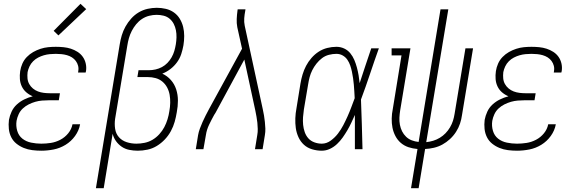

<svg xmlns="http://www.w3.org/2000/svg" viewBox="-20 -784 3040 1009"><path d="M197 8Q173 8 149.5 5Q126 2 105 -6.5Q84 -15 66.5 -29Q49 -43 39 -63Q29 -83 26.5 -106.5Q24 -130 27 -154Q31 -176 41 -197.5Q51 -219 68.5 -235Q86 -251 107.5 -261.5Q129 -272 152 -278Q133 -286 118 -299Q103 -312 94.5 -330Q86 -348 84.5 -368.5Q83 -389 86 -410Q89 -430 97.5 -449.5Q106 -469 121 -484.5Q136 -500 154.5 -510.5Q173 -521 193 -527.5Q213 -534 233 -536Q253 -538 273 -538Q294 -538 314 -536Q334 -534 352.5 -528Q371 -522 387.5 -511.5Q404 -501 415 -485.5Q426 -470 430.5 -450.5Q435 -431 432 -411Q431 -409 431 -407Q431 -405 430 -403H390Q391 -405 391 -406Q391 -407 391 -409Q394 -424 390.5 -438Q387 -452 378.5 -463.5Q370 -475 358 -482.5Q346 -490 332 -494Q318 -498 303 -499.5Q288 -501 273 -501Q258 -501 242 -499.5Q226 -498 210.5 -493.5Q195 -489 180.5 -481.5Q166 -474 154 -462Q142 -450 135 -435Q128 -420 125 -405Q123 -388 124.5 -372Q126 -356 133.5 -342.5Q141 -329 153 -319Q165 -309 179.5 -303.5Q194 -298 210 -296Q226 -294 242 -294H295L289 -257H236Q219 -257 201 -255.5Q183 -254 165.5 -249Q148 -244 131 -235.5Q114 -227 100 -214Q86 -201 78 -183.5Q70 -166 67 -149Q63 -122 70.5 -96.5Q78 -71 97.5 -55.5Q117 -40 143.5 -34.5Q170 -29 197 -29Q222 -29 247.5 -33Q273 -37 297 -49.5Q321 -62 338.5 -83.5Q356 -105 361 -131H401Q395 -98 374.5 -69.5Q354 -41 324.5 -23Q295 -5 262 1.5Q229 8 197 8ZM287 -598 262 -622 403 -764 433 -736Z M484 205 609 -550Q613 -575 620 -598.5Q627 -622 639.5 -644.5Q652 -667 669.5 -686.5Q687 -706 709 -719Q731 -732 755.5 -737.5Q780 -743 804 -743Q828 -743 851.5 -737.5Q875 -732 894 -718.5Q913 -705 925 -685Q937 -665 942.5 -642.5Q948 -620 948 -595Q948 -570 944 -546Q940 -523 932.5 -500Q925 -477 910.5 -457Q896 -437 876 -421.5Q856 -406 833 -397Q859 -385 878 -363.5Q897 -342 906 -314Q915 -286 915 -255.5Q915 -225 909 -194Q905 -169 898 -144Q891 -119 878 -95Q865 -71 846 -51Q827 -31 804 -17Q781 -3 755 2.5Q729 8 704 8Q681 8 659 3.5Q637 -1 619.5 -13Q602 -25 589.5 -42.5Q577 -60 572 -81L525 205ZM697 -29Q718 -29 740 -33.5Q762 -38 781.5 -49.5Q801 -61 817 -78.5Q833 -96 843.5 -116Q854 -136 860.5 -157.5Q867 -179 870 -200Q874 -222 874.5 -243.5Q875 -265 871.5 -285.5Q868 -306 858.5 -324Q849 -342 833.5 -355Q818 -368 798 -373.5Q778 -379 756 -379H702L708 -415H762Q780 -415 797.5 -419Q815 -423 831 -431.5Q847 -440 860 -453.5Q873 -467 882 -483Q891 -499 896 -516Q901 -533 904 -551Q907 -569 907.5 -588Q908 -607 904.5 -625Q901 -643 893 -658.5Q885 -674 871.5 -685.5Q858 -697 840 -701.5Q822 -706 803 -706Q784 -706 764 -701Q744 -696 726.5 -684.5Q709 -673 695.5 -656.5Q682 -640 672.5 -621.5Q663 -603 657.5 -583.5Q652 -564 649 -544L585 -160Q581 -133 585 -107Q589 -81 605 -63Q621 -45 645.5 -37Q670 -29 697 -29Z M1009 0 1021 -74Q1024 -91 1030.5 -108.5Q1037 -126 1044.5 -143Q1052 -160 1060.5 -176.5Q1069 -193 1078 -210L1252 -528L1227 -641Q1223 -662 1224 -684Q1225 -706 1228 -728L1229 -735H1270L1269 -728Q1265 -708 1263.5 -688Q1262 -668 1266 -649L1361 -210Q1365 -193 1367.5 -176.5Q1370 -160 1372 -143Q1374 -126 1374.5 -108.5Q1375 -91 1372 -74L1360 0H1320L1332 -74Q1335 -90 1334.5 -106.5Q1334 -123 1332.5 -139Q1331 -155 1328 -170.5Q1325 -186 1322 -202L1264 -471L1113 -192Q1112 -190 1110.5 -188Q1109 -186 1108 -184V-183Q1108 -183 1108 -183Q1108 -183 1108 -183H1107Q1107 -183 1107 -183Q1107 -183 1107 -183Q1092 -156 1079 -129Q1066 -102 1062 -74L1049 0Z M1671 8Q1645 8 1620 0.5Q1595 -7 1577 -23.5Q1559 -40 1548.5 -63Q1538 -86 1534.5 -111Q1531 -136 1532 -162.5Q1533 -189 1538 -215L1559 -345Q1563 -369 1570 -392.5Q1577 -416 1588.5 -438Q1600 -460 1617 -479.5Q1634 -499 1655 -512.5Q1676 -526 1700 -532Q1724 -538 1748 -538Q1770 -538 1789 -529Q1808 -520 1821 -504Q1834 -488 1842 -469Q1850 -450 1855.5 -429.5Q1861 -409 1864.5 -388.5Q1868 -368 1870 -347Q1885 -392 1900 -438Q1915 -484 1931 -530H1971Q1947 -463 1924.5 -395.5Q1902 -328 1877 -261Q1880 -196 1881.5 -130.5Q1883 -65 1885 0H1845Q1845 -45 1845 -90Q1845 -135 1845 -180Q1836 -160 1826.5 -139.5Q1817 -119 1805.5 -99.5Q1794 -80 1781 -61.5Q1768 -43 1751 -27Q1734 -11 1713.5 -1.5Q1693 8 1671 8ZM1671 -29Q1696 -29 1718 -45Q1740 -61 1756 -82Q1772 -103 1784 -126Q1796 -149 1806.5 -172.5Q1817 -196 1826 -220Q1835 -244 1844 -268Q1843 -286 1842 -303.5Q1841 -321 1839.5 -338.5Q1838 -356 1835.5 -373Q1833 -390 1829.5 -407Q1826 -424 1820.5 -440Q1815 -456 1805.5 -470Q1796 -484 1781 -492.5Q1766 -501 1748 -501Q1729 -501 1709 -496Q1689 -491 1672.5 -478.5Q1656 -466 1643 -449.5Q1630 -433 1621 -415Q1612 -397 1607 -378Q1602 -359 1599 -339L1577 -209Q1574 -189 1572.5 -168.5Q1571 -148 1573 -128Q1575 -108 1581.5 -89.5Q1588 -71 1600.5 -57Q1613 -43 1632 -36Q1651 -29 1671 -29Z M2140 205 2174 -1Q2149 -3 2126.5 -10.5Q2104 -18 2086.5 -33Q2069 -48 2058 -69Q2047 -90 2042.5 -113Q2038 -136 2038.5 -161Q2039 -186 2044 -210L2090 -493H2038V-530H2137L2083 -204Q2080 -185 2079 -166Q2078 -147 2081.5 -128.5Q2085 -110 2093 -94Q2101 -78 2114 -65.5Q2127 -53 2144 -46.5Q2161 -40 2180 -38L2295 -735H2336L2220 -37Q2239 -39 2257 -44.5Q2275 -50 2291.5 -60Q2308 -70 2321.5 -84Q2335 -98 2345 -115Q2355 -132 2360.5 -149.5Q2366 -167 2369 -186L2426 -530H2466L2408 -180Q2405 -157 2397.5 -134.5Q2390 -112 2376.5 -91Q2363 -70 2344.5 -53Q2326 -36 2305 -24.5Q2284 -13 2260.5 -7.5Q2237 -2 2214 -1L2180 205Z M2697 8Q2673 8 2649.5 5Q2626 2 2605 -6.5Q2584 -15 2566.5 -29Q2549 -43 2539 -63Q2529 -83 2526.5 -106.5Q2524 -130 2527 -154Q2531 -176 2541 -197.5Q2551 -219 2568.5 -235Q2586 -251 2607.5 -261.5Q2629 -272 2652 -278Q2633 -286 2618 -299Q2603 -312 2594.5 -330Q2586 -348 2584.5 -368.5Q2583 -389 2586 -410Q2589 -430 2597.5 -449.5Q2606 -469 2621 -484.5Q2636 -500 2654.5 -510.5Q2673 -521 2693 -527.5Q2713 -534 2733 -536Q2753 -538 2773 -538Q2794 -538 2814 -536Q2834 -534 2852.5 -528Q2871 -522 2887.5 -511.5Q2904 -501 2915 -485.5Q2926 -470 2930.5 -450.5Q2935 -431 2932 -411Q2931 -409 2931 -407Q2931 -405 2930 -403H2890Q2891 -405 2891 -406Q2891 -407 2891 -409Q2894 -424 2890.5 -438Q2887 -452 2878.5 -463.5Q2870 -475 2858 -482.5Q2846 -490 2832 -494Q2818 -498 2803 -499.5Q2788 -501 2773 -501Q2758 -501 2742 -499.5Q2726 -498 2710.5 -493.5Q2695 -489 2680.5 -481.5Q2666 -474 2654 -462Q2642 -450 2635 -435Q2628 -420 2625 -405Q2623 -388 2624.5 -372Q2626 -356 2633.5 -342.5Q2641 -329 2653 -319Q2665 -309 2679.5 -303.5Q2694 -298 2710 -296Q2726 -294 2742 -294H2795L2789 -257H2736Q2719 -257 2701 -255.5Q2683 -254 2665.5 -249Q2648 -244 2631 -235.5Q2614 -227 2600 -214Q2586 -201 2578 -183.5Q2570 -166 2567 -149Q2563 -122 2570.5 -96.5Q2578 -71 2597.5 -55.5Q2617 -40 2643.5 -34.5Q2670 -29 2697 -29Q2722 -29 2747.5 -33Q2773 -37 2797 -49.5Q2821 -62 2838.5 -83.5Q2856 -105 2861 -131H2901Q2895 -98 2874.5 -69.5Q2854 -41 2824.5 -23Q2795 -5 2762 1.5Q2729 8 2697 8Z"/></svg>

Font: Iosevka Curly Slab XLtObl
Style: Regular
Weight: 200
Italic angle: -9°
Monospace: yes
Designer: Belleve Invis
Foundry: Belleve Invis
Version: Version 11.1.0; ttfautohint (v1.8.3)